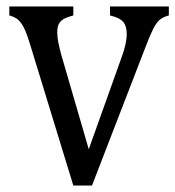

<svg xmlns="http://www.w3.org/2000/svg" viewBox="-20 -572 545 597"><path d="M208 -552V-524Q186 -518 176.5 -512Q167 -506 162.5 -496.5Q158 -487 158 -472Q158 -456 161.5 -439Q165 -422 171 -400L256 -108L356 -388Q366 -415 370 -433Q374 -451 374 -467Q374 -491 363 -504Q352 -517 322 -524V-552H505V-524Q486 -519 475.5 -509.5Q465 -500 455 -479.5Q445 -459 431 -422L266 5H208L76 -426Q63 -469 54.5 -485.5Q46 -502 36.5 -510.5Q27 -519 9 -524V-552Z"/></svg>

Font: Myanglish
Style: Regular
Weight: 400
Designer: KyawKyaw ( MaYenGone)
Foundry: TattooFont3D
Version: Version 1.003 December 13, 2014